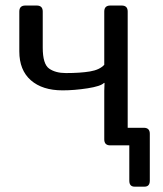

<svg xmlns="http://www.w3.org/2000/svg" viewBox="-20 -533 597 704"><path d="M50.8 -344.7V-490.7Q50.8 -512.7 72.8 -512.7H114.7Q136.7 -512.7 136.7 -490.7V-358.4Q136.7 -297.9 160.2 -281.5Q183.6 -265.1 221.7 -265.1Q274.4 -265.1 309.8 -271Q345.2 -276.9 362.3 -295.4V-490.7Q362.3 -512.7 384.3 -512.7H426.3Q448.2 -512.7 448.2 -490.7V-64.5H507.3Q529.3 -64.5 529.3 -42.5V129.4Q529.3 151.4 509.8 151.4H473.6Q454.1 151.4 454.1 129.4V0H384.3Q362.3 0 362.3 -22V-199.7Q362.8 -214.4 363.3 -229H361.3Q349.6 -216.8 301 -209.2Q252.4 -201.7 209.5 -201.7Q135.3 -201.7 93 -238.8Q50.8 -275.9 50.8 -344.7Z"/></svg>

Font: Istok Web
Style: Regular
Weight: 400
Designer: Andrey V. Panov
Foundry: Andrey V. Panov
Version: Version 1.0.2g